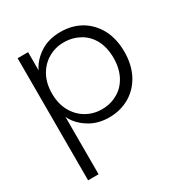

<svg xmlns="http://www.w3.org/2000/svg" viewBox="-185 -696 1045 1095"><g transform="rotate(-30 337.5 -148.0)"><path d="M149 -426C149 -426 149 -546 149 -546C149 -546 80 -546 80 -546C80 -546 80 258 80 258C80 258 149 258 149 258C149 258 149 -120 149 -120C149 -120 149 -120 149 -120C166 -83 194 -53 232 -29C270 -4 315 8 366 8C366 8 366 8 366 8C415 8 460 -4 500 -27C539 -50 570 -83 593 -126C615 -169 626 -218 626 -274C626 -274 626 -274 626 -274C626 -330 615 -379 593 -422C570 -464 539 -497 500 -520C460 -543 415 -554 366 -554C366 -554 366 -554 366 -554C314 -554 269 -542 232 -518C194 -493 166 -463 149 -426ZM555 -274C555 -274 555 -274 555 -274C555 -229 546 -190 529 -157C511 -123 487 -97 456 -80C425 -62 391 -53 352 -53C352 -53 352 -53 352 -53C315 -53 281 -62 250 -80C219 -98 194 -124 176 -157C158 -190 149 -229 149 -273C149 -273 149 -273 149 -273C149 -317 158 -356 176 -389C194 -422 219 -448 250 -466C281 -484 315 -493 352 -493C352 -493 352 -493 352 -493C391 -493 425 -484 456 -467C487 -450 511 -425 529 -392C546 -359 555 -319 555 -274Z"/></g></svg>

Font: wox.body
Style: Regular
Weight: 500
Designer: Ninad Kale (Devanagari), Jonny Pinhorn (Latin)
Foundry: Indian Type Foundry
Version: ""